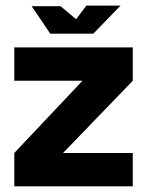

<svg xmlns="http://www.w3.org/2000/svg" viewBox="-20 -655 516 675"><path d="M156.7 -536.6H308.1L403.8 -635.3H283.7L247.6 -587.4L192.9 -633.3H91.3ZM30.3 -117.2V0H446.8V-117.2H201.7L446.8 -371.1V-488.3H30.3V-371.1H270Z"/></svg>

Font: Saman Dere
Style: Regular
Weight: 400
Designer: Tuna Ça_lar Gümü_
Foundry: Tuna Ça_lar Gümü_
Version: Version 1.001;hotconv 1.0.109;makeotfexe 2.5.65596